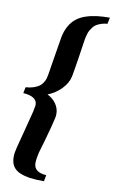

<svg xmlns="http://www.w3.org/2000/svg" viewBox="-99 -863 600 1008"><g transform="rotate(10 201.0 -359.0)"><path d="M216.8 60.5 210.4 93.8Q167.5 93.8 136.7 89.6Q106 85.4 81.3 75Q56.6 64.5 44.2 44.9Q31.7 25.4 31.7 -3.9Q31.7 -26.9 39.6 -56.6Q47.9 -89.8 66.2 -158.7Q84.5 -227.5 92.3 -260.3Q92.3 -265.1 95 -276.6Q97.7 -288.1 97.7 -293.9Q97.7 -337.9 23.4 -343.3L29.8 -375.5Q54.2 -377 73 -383.5Q91.8 -390.1 102.5 -398.2Q113.3 -406.2 120.6 -418.2Q127.9 -430.2 130.6 -439Q133.3 -447.8 135.3 -459.5Q136.7 -467.3 149.2 -545.2Q161.6 -623 168.9 -665Q175.3 -699.7 189.9 -725.8Q204.6 -752 224.9 -768.3Q245.1 -784.7 273.4 -794.4Q301.8 -804.2 332.5 -808.1Q363.3 -812 402.3 -812L395.5 -778.3Q377 -776.9 362.1 -771.7Q347.2 -766.6 337.2 -760.5Q327.1 -754.4 319.1 -743.4Q311 -732.4 306.9 -724.9Q302.7 -717.3 298.8 -703.6Q294.9 -689.9 293.7 -683.8Q292.5 -677.7 290.5 -664.1Q289.1 -654.8 278.3 -583Q267.6 -511.2 259.8 -471.7Q251.5 -436 220.9 -405Q190.4 -374 149.9 -358.4Q179.2 -343.8 196.3 -319.3Q213.4 -294.9 213.4 -266.1Q213.4 -252.9 210.9 -242.7Q202.1 -202.1 175.8 -109.4Q173.8 -102.1 167.5 -81.5Q161.1 -61 158.4 -50.3Q155.8 -39.6 152.8 -22.9Q149.9 -6.3 149.9 7.3Q149.9 55.7 216.8 60.5Z"/></g></svg>

Font: Flanker
Style: Bold Italic
Weight: 700
Italic angle: -12°
Designer: Flanker
Version: Version 2.000